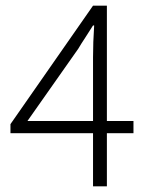

<svg xmlns="http://www.w3.org/2000/svg" viewBox="-20 -659 522 679"><path d="M452 -231V-188H358V0H309V-188H17V-220L309 -639H358V-231ZM77 -231H309V-456Q309 -509 313 -569H309Q300 -554 282.5 -527.5Q265 -501 257 -487Z"/></svg>

Font: Assistant Light
Style: Regular
Weight: 300
Designer: Hebrew By Ben Nathan, Latin by Paul Hunt
Version: Version 2.001;PS 002.001;hotconv 1.0.88;makeotf.lib2.5.64775